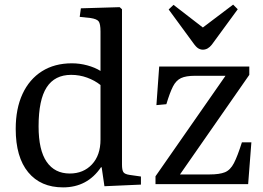

<svg xmlns="http://www.w3.org/2000/svg" viewBox="-20 -797 1138 831"><path d="M253 14Q156 14 102 -51.5Q48 -117 48 -239Q48 -327 77.5 -390.5Q107 -454 161.5 -488.5Q216 -523 291 -523Q325 -523 358 -514Q391 -505 415 -490V-660Q415 -694 407 -704.5Q399 -715 372 -719L325 -724L330 -761L498 -766L508 -757V-85Q508 -61 514 -52Q520 -43 541 -40L590 -33V2L432 9L420 -73H417Q358 14 253 14ZM282 -46Q341 -46 378 -85.5Q415 -125 415 -193V-429Q390 -449 357 -461Q324 -473 288 -473Q217 -473 182 -419Q147 -365 147 -250Q147 -147 182 -96.5Q217 -46 282 -46ZM653 0V-34L956 -469H824Q785 -469 763.5 -459Q742 -449 728.5 -422.5Q715 -396 700 -346L657 -342L669 -509H1059V-473L759 -42H887Q930 -42 953.5 -51.5Q977 -61 992.5 -91Q1008 -121 1027 -181H1068L1054 0ZM858 -582Q848 -582 838.5 -587.5Q829 -593 817 -610L710 -756L731 -776L858 -678L989 -777L1009 -757L897 -604Q880 -582 858 -582Z"/></svg>

Font: Literata 36pt
Style: Regular
Weight: 400
Designer: Latin by Veronika Burian and Jose Scaglione. Greek by Irene Vlachou. Cyrillic by Vera Evstafieva.
Foundry: TypeTogether
Version: Version 3.002